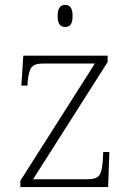

<svg xmlns="http://www.w3.org/2000/svg" viewBox="-20 -763 534 783"><path d="M246 -653C264 -653 276 -663 276 -698C276 -732 264 -743 246 -743C228 -743 215 -732 215 -698C215 -663 228 -653 246 -653ZM63 0H421L426 -143H401L399 -104C394 -51 387 -32 336 -32H115L419 -510V-536H75L67 -414H92L93 -433C100 -487 107 -504 159 -504H367L63 -26Z"/></svg>

Font: Noto Serif Myanmar ExtraLight
Style: Regular
Weight: 200
Designer: Ben Mitchell and the Monotype Design Team
Foundry: Monotype Imaging Inc.
Version: Version 2.106